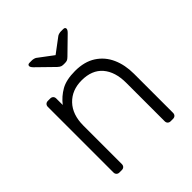

<svg xmlns="http://www.w3.org/2000/svg" viewBox="-198 -856 986 986"><g transform="rotate(-45 295.0 -362.5)"><path d="M103 0Q93 0 87 -6Q81 -12 81 -22V-498Q81 -508 87 -514Q93 -520 103 -520H120Q130 -520 136 -514Q142 -508 142 -498V-451Q169 -486 207.5 -508Q246 -530 310 -530Q378 -530 423.5 -500.5Q469 -471 491.5 -420.5Q514 -370 514 -306V-22Q514 -12 508 -6Q502 0 492 0H475Q465 0 459 -6Q453 -12 453 -22V-301Q453 -381 414 -426.5Q375 -472 300 -472Q229 -472 185.5 -426.5Q142 -381 142 -301V-22Q142 -12 136 -6Q130 0 120 0ZM292 -595Q285 -595 278 -597Q271 -599 260 -609L173 -694Q161 -706 161 -714Q161 -725 175 -725H192Q198 -725 205.5 -723Q213 -721 217 -718L297 -658L377 -718Q381 -721 388.5 -723Q396 -725 402 -725H419Q433 -725 433 -714Q433 -706 421 -694L334 -609Q324 -599 317 -597Q310 -595 302 -595Z"/></g></svg>

Font: Rubik Light Light
Style: Regular
Weight: 300
Version: Version 2.101